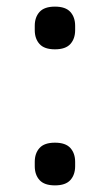

<svg xmlns="http://www.w3.org/2000/svg" viewBox="-20 -548 332 580"><path d="M146 12Q114 12 99.5 -4Q85 -20 85 -46V-59Q85 -85 99.5 -101Q114 -117 146 -117Q178 -117 192.5 -101Q207 -85 207 -59V-46Q207 -20 192.5 -4Q178 12 146 12ZM146 -399Q114 -399 99.5 -415Q85 -431 85 -457V-470Q85 -496 99.5 -512Q114 -528 146 -528Q178 -528 192.5 -512Q207 -496 207 -470V-457Q207 -431 192.5 -415Q178 -399 146 -399Z"/></svg>

Font: IBM Plex Sans Arabic
Style: Regular
Weight: 400
Designer: Mike Abbink, Paul van der Laan, Pieter van Rosmalen, Wael Morcos, Khajak Apelian
Foundry: Bold Monday
Version: Version 1.005